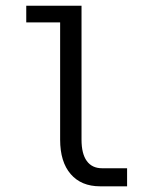

<svg xmlns="http://www.w3.org/2000/svg" viewBox="-20 -655 540 675"><path d="M266.6 -164.1Q266.6 -114.3 285.2 -88.9Q303.7 -63.5 338.9 -63.5H426.8V0H332Q265.6 0 228.5 -43Q191.4 -85.9 191.4 -164.1V-576.2H72.3V-634.8H266.6Z"/></svg>

Font: BabelStone Xiangqi
Style: Regular
Weight: 400
Designer: Andrew West
Foundry: BabelStone
Version: Version 11.000 June 09, 2018